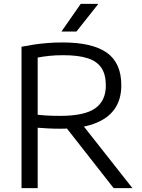

<svg xmlns="http://www.w3.org/2000/svg" viewBox="-20 -966 730 986"><path d="M90.5 0V-726Q120.5 -732 153.5 -737Q186.5 -742 223.2 -745Q260 -748 301.5 -748Q454 -748 528.5 -695.5Q603 -643 603 -528Q603 -454 567.2 -404.5Q531.5 -355 461.5 -330Q391.5 -305 287.5 -305Q254.5 -305 228.2 -306.5Q202 -308 173.5 -310V0ZM563.5 0 290 -349H385L660 0ZM289.5 -371Q413.5 -371 468.5 -409.5Q523.5 -448 523.5 -527Q523.5 -583.5 500.8 -617.5Q478 -651.5 430 -667Q382 -682.5 306 -682.5Q264.5 -682.5 234 -679.2Q203.5 -676 173.5 -670.5V-376.5Q194.5 -374.5 212 -373.2Q229.5 -372 247.8 -371.5Q266 -371 289.5 -371ZM295.5 -804 394.5 -946H485L372.5 -804Z"/></svg>

Font: Encode Sans SC SemiExpanded
Style: Regular
Weight: 400
Width: 6
Designer: Multiple Designers
Foundry: Impallari Type
Version: Version 3.002